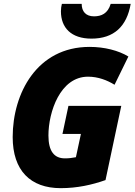

<svg xmlns="http://www.w3.org/2000/svg" viewBox="-20 -969 700 999"><path d="M456 -768C573 -768 640 -832 660 -949H556C541 -898 507 -884 469 -884C427 -884 405 -909 405 -949H302C299 -938 297 -924 297 -910C297 -825 350 -768 456 -768ZM296 10C381 10 458 -7 529 -32L611 -418H336L305 -272H401L375 -151C353 -147 339 -145 318 -145C262 -145 232 -182 232 -264C232 -386 293 -570 438 -570C490 -570 537 -552 576 -528L648 -675C597 -706 524 -725 446 -725C172 -725 46 -483 46 -256C46 -82 138 10 296 10Z"/></svg>

Font: Noto Sans SemiCondensed Black
Style: Italic
Weight: 900
Width: 4
Italic angle: -12°
Designer: Monotype Design Team
Foundry: Monotype Imaging Inc.
Version: Version 2.013